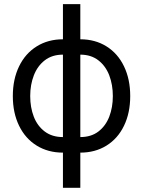

<svg xmlns="http://www.w3.org/2000/svg" viewBox="-20 -727 692 928"><path d="M284.2 10.7Q212.4 10.7 157.5 -23.2Q102.5 -57.1 72.3 -119.1Q42 -181.2 42 -262.7Q42 -344.2 72.3 -406.5Q102.5 -468.8 157.5 -502.9Q212.4 -537.1 284.2 -537.1V-707H368.2V-537.1Q439.9 -537.1 494.6 -502.9Q549.3 -468.8 579.3 -406.5Q609.4 -344.2 609.4 -262.7Q609.4 -181.2 579.3 -119.1Q549.3 -57.1 494.6 -23.2Q439.9 10.7 368.2 10.7V180.7H284.2ZM284.2 -462.9Q231.9 -462.9 196.5 -435.5Q161.1 -408.2 143.6 -362.8Q126 -317.4 126 -262.7Q126 -208 143.3 -163.1Q160.6 -118.2 196.3 -91.3Q231.9 -64.5 284.2 -64.5ZM525.4 -262.7Q525.4 -317.4 508.1 -362.8Q490.7 -408.2 455.3 -435.5Q419.9 -462.9 368.2 -462.9V-64.5Q420.4 -64.5 455.6 -91.3Q490.7 -118.2 508.1 -163.1Q525.4 -208 525.4 -262.7Z"/></svg>

Font: Pretendard
Style: Regular
Weight: 400
Designer: Base glyphs from Inter by Rasmus Andersson; Hangeul glyphs from Noto Sans CJK(Source Han Sans) by Jang Soo-young and Kan
Foundry: Kil Hyung-jin
Version: Version 1.309